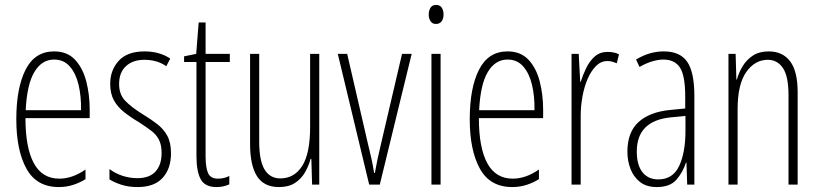

<svg xmlns="http://www.w3.org/2000/svg" viewBox="-20 -747 3316 777"><path d="M199 -539Q252 -539 283.5 -505.5Q315 -472 329 -418Q343 -364 343 -303V-269H83Q83 -149 117 -86.5Q151 -24 220 -24Q273 -24 326 -61V-22Q304 -8 276.5 1Q249 10 218 10Q128 10 87 -64.5Q46 -139 46 -264Q46 -391 83.5 -465Q121 -539 199 -539ZM199 -506Q149 -506 119 -455.5Q89 -405 84 -301H308Q309 -357 298 -403.5Q287 -450 262.5 -478Q238 -506 199 -506Z M672 -127Q672 -64 638 -27Q604 10 537 10Q500 10 471 0.5Q442 -9 423 -21V-63Q445 -46 474.5 -36Q504 -26 536 -26Q585 -26 609.5 -53Q634 -80 634 -128Q634 -160 623.5 -181Q613 -202 592.5 -217.5Q572 -233 543 -252Q509 -272 482.5 -293Q456 -314 441 -341Q426 -368 426 -408Q426 -463 460.5 -501Q495 -539 565 -539Q625 -539 669 -510L653 -479Q616 -505 564 -505Q518 -505 490 -479.5Q462 -454 462 -407Q462 -366 485.5 -340.5Q509 -315 557 -285Q590 -265 616 -245Q642 -225 657 -197.5Q672 -170 672 -127Z M862 -24Q875 -24 887 -27Q899 -30 908 -35V-1Q897 4 884.5 7Q872 10 856 10Q809 10 792 -22Q775 -54 775 -116V-496H725V-519L774 -529L784 -656H812V-529H910V-496H812V-115Q812 -69 822 -46.5Q832 -24 862 -24Z M1272 -529V0H1243L1240 -104H1237Q1229 -75 1214 -49Q1199 -23 1173.5 -6.5Q1148 10 1109 10Q1048 10 1020 -34Q992 -78 992 -165V-529H1029V-174Q1029 -96 1051 -60.5Q1073 -25 1114 -25Q1171 -25 1203 -75.5Q1235 -126 1235 -233V-529Z M1474 0 1347 -529H1385L1469 -165Q1476 -137 1482.5 -108Q1489 -79 1494 -47H1497Q1507 -104 1521 -161L1607 -529H1646L1517 0Z M1745 -727Q1761 -727 1768 -715.5Q1775 -704 1775 -689Q1775 -671 1767 -660.5Q1759 -650 1744 -650Q1730 -650 1722.5 -661Q1715 -672 1715 -688Q1715 -704 1722 -715.5Q1729 -727 1745 -727ZM1763 -529V0H1726V-529Z M2034 -539Q2087 -539 2118.5 -505.5Q2150 -472 2164 -418Q2178 -364 2178 -303V-269H1918Q1918 -149 1952 -86.5Q1986 -24 2055 -24Q2108 -24 2161 -61V-22Q2139 -8 2111.5 1Q2084 10 2053 10Q1963 10 1922 -64.5Q1881 -139 1881 -264Q1881 -391 1918.5 -465Q1956 -539 2034 -539ZM2034 -506Q1984 -506 1954 -455.5Q1924 -405 1919 -301H2143Q2144 -357 2133 -403.5Q2122 -450 2097.5 -478Q2073 -506 2034 -506Z M2439 -537Q2449 -537 2461.5 -535Q2474 -533 2485 -527L2476 -491Q2469 -494 2459 -497Q2449 -500 2438 -500Q2412 -500 2392 -480Q2372 -460 2358 -427.5Q2344 -395 2337 -355.5Q2330 -316 2330 -278V0H2293V-529H2322L2328 -416H2330Q2339 -444 2352.5 -472Q2366 -500 2387 -518.5Q2408 -537 2439 -537Z M2666 -539Q2732 -539 2761 -497Q2790 -455 2790 -359V0H2761L2758 -89H2756Q2744 -51 2718 -20.5Q2692 10 2638 10Q2596 10 2570 -10.5Q2544 -31 2531.5 -63.5Q2519 -96 2519 -133Q2519 -212 2564 -253Q2609 -294 2692 -302L2753 -308V-356Q2753 -440 2732 -473Q2711 -506 2664 -506Q2645 -506 2620.5 -499Q2596 -492 2568 -476L2554 -506Q2608 -539 2666 -539ZM2694 -272Q2557 -258 2557 -134Q2557 -79 2580 -50Q2603 -21 2644 -21Q2703 -21 2728.5 -75.5Q2754 -130 2754 -218V-278Z M3091 -539Q3147 -539 3177.5 -499Q3208 -459 3208 -373V0H3171V-362Q3171 -438 3148.5 -471.5Q3126 -505 3087 -505Q3035 -505 3000 -455.5Q2965 -406 2965 -305V0H2928V-529H2957L2960 -425H2962Q2970 -454 2986 -480Q3002 -506 3027.5 -522.5Q3053 -539 3091 -539Z"/></svg>

Font: Noto Sans Gurmukhi ExtraCondensed ExtraLight
Style: Regular
Weight: 200
Width: 2
Designer: Jelle Bosma - Monotype Design Team
Foundry: Monotype Imaging Inc.
Version: Version 2.004; ttfautohint (v1.8.4.7-5d5b)